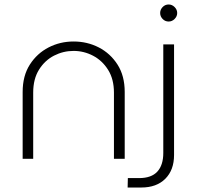

<svg xmlns="http://www.w3.org/2000/svg" viewBox="-20 -708 887 856"><path d="M81 0V-298Q81 -370 113 -420Q145 -470 196.5 -496.5Q248 -523 308 -523Q369 -523 420.5 -496.5Q472 -470 504 -420Q536 -370 536 -298V0H488V-295Q488 -355 462 -396.5Q436 -438 395 -459.5Q354 -481 308 -481Q262 -481 221 -460Q180 -439 154 -397.5Q128 -356 128 -295V0ZM549 128 550 86H600Q655 86 681.5 57Q708 28 708 -26V-510H756V-17Q756 50 717 89Q678 128 610 128ZM732 -612Q716 -612 705 -623.5Q694 -635 694 -650Q694 -665 705 -676.5Q716 -688 732 -688Q747 -688 758.5 -676.5Q770 -665 770 -650Q770 -635 758.5 -623.5Q747 -612 732 -612Z"/></svg>

Font: MuseoModerno ExtraLight
Style: Regular
Weight: 200
Designer: Pablo Cosgaya, Héctor Gatti, Marcela Romero, and the Authors of The MuseoModerno Project.
Foundry: Omnibus-Type Team
Version: Version 1.001